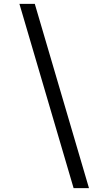

<svg xmlns="http://www.w3.org/2000/svg" viewBox="-20 -802 509 999"><path d="M363 177 81 -782H161L443 177Z"/></svg>

Font: Merriweather Light 18pt
Style: Italic
Weight: 400
Italic angle: -7.8°
Version: Version 2.101